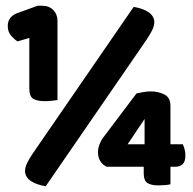

<svg xmlns="http://www.w3.org/2000/svg" viewBox="-20 -641 670 668"><path d="M180 -293Q174 -292 161.5 -290.5Q149 -289 136 -289Q110 -289 96 -297Q82 -305 82 -334V-509L41 -497Q30 -504 18.5 -517Q7 -530 7 -551Q7 -582 39 -595L111 -621H127Q151 -621 165.5 -606Q180 -591 180 -568ZM445 -617Q476 -612 495.5 -599.5Q515 -587 517 -566Q517 -551 509.5 -536Q502 -521 490 -503L139 7Q108 2 88.5 -10.5Q69 -23 67 -44Q67 -59 74.5 -74Q82 -89 94 -107ZM573 -139H616Q619 -133 622 -122.5Q625 -112 625 -100Q625 -79 615.5 -70Q606 -61 592 -61H573V0Q567 2 555 3Q543 4 531 4Q507 4 493.5 -4Q480 -12 480 -39V-61H351Q338 -67 329.5 -79.5Q321 -92 321 -111Q321 -125 325 -135.5Q329 -146 335 -157L455 -316Q465 -318 478 -320.5Q491 -323 506 -323Q530 -323 551.5 -312.5Q573 -302 573 -273ZM483 -227 424 -139H483Z"/></svg>

Font: Baloo
Style: Regular
Weight: 400
Designer: Sarang Kulkarni and Ek Type
Foundry: Ek Type
Version: Version 1.443;PS 1.000;hotconv 16.6.51;makeotf.lib2.5.65220;